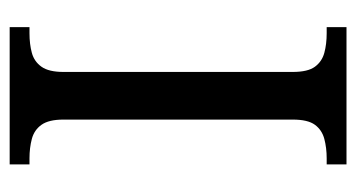

<svg xmlns="http://www.w3.org/2000/svg" viewBox="-194 -560 754 407"><g transform="rotate(90 183.5 -357.0)"><path d="M38 0V-42H51Q74 -42 92.5 -47Q111 -52 122 -67.5Q133 -83 133 -114V-600Q133 -632 122 -647Q111 -662 92.5 -667Q74 -672 51 -672H38V-714H329V-672H316Q294 -672 275 -667Q256 -662 245 -647Q234 -632 234 -600V-114Q234 -83 245 -67.5Q256 -52 275 -47Q294 -42 316 -42H329V0Z"/></g></svg>

Font: Noto Serif Telugu
Style: Regular
Weight: 400
Designer: Jelle Bosma - Monotype Design Team
Foundry: Monotype Imaging Inc.
Version: Version 2.003